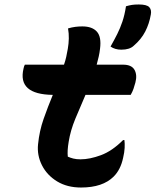

<svg xmlns="http://www.w3.org/2000/svg" viewBox="-20 -827 695 858"><path d="M91 -538H266Q272 -555 276 -573Q280 -591 283 -609Q287 -632 287.5 -655Q288 -678 284 -700Q301 -705 316.5 -707Q332 -709 348 -709Q392 -709 413 -685.5Q434 -662 427 -609Q425 -591 421 -573.5Q417 -556 412 -538H530Q568 -538 581 -515Q594 -492 585 -458Q581 -443 576.5 -430Q572 -417 564 -403H362Q338 -348 316.5 -296Q295 -244 287 -194Q280 -153 283 -127Q294 -122 307.5 -118.5Q321 -115 340 -115Q381 -115 431 -133.5Q481 -152 530 -201H536Q538 -186 537 -166Q536 -146 530 -121Q519 -69 488 -38Q439 11 342 11Q280 11 235 -16.5Q190 -44 167.5 -88.5Q145 -133 150 -182Q156 -242 175 -296Q194 -350 216 -403Q58 -405 85 -520Q86 -526 87.5 -530Q89 -534 91 -538ZM600 -807Q636 -807 647 -795Q658 -783 654 -762Q647 -721 629 -686Q611 -651 577 -622Q559 -605 522 -605Q494 -605 474 -619Q491 -649 504 -675Q517 -701 527 -730.5Q537 -760 543 -799Q557 -803 569 -805Q581 -807 600 -807Z"/></svg>

Font: Recursive Mn Csl St
Style: Bold Italic
Weight: 700
Italic angle: -15°
Monospace: yes
Version: Version 1.079;hotconv 1.0.112;makeotfexe 2.5.65598; ttfautoh